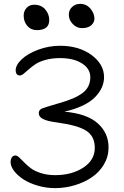

<svg xmlns="http://www.w3.org/2000/svg" viewBox="-20 -969 636 982"><path d="M398.9 -825.2Q372.1 -825.2 352.1 -846.2Q332 -867.2 332 -894Q332 -917.5 348.6 -933.3Q365.2 -949.2 390.1 -949.2Q421.9 -949.2 442.4 -925Q462.9 -900.9 462.9 -873Q462.9 -854.5 446.8 -839.8Q430.7 -825.2 398.9 -825.2ZM168 -814.9Q138.7 -814.9 119.9 -836.4Q101.1 -857.9 101.1 -889.2Q101.1 -912.6 116 -928.7Q130.9 -944.8 154.8 -944.8Q190.9 -944.8 211.4 -920.9Q231.9 -897 231.9 -866.2Q231.9 -814.9 168 -814.9ZM261.2 -6.8Q216.3 -6.8 173.6 -19.3Q130.9 -31.7 100.8 -51Q70.8 -70.3 52.5 -94Q34.2 -117.7 34.2 -140.1Q34.2 -154.3 40.5 -164.1Q46.9 -173.8 59.1 -173.8Q67.4 -173.8 78.4 -163.6Q89.4 -153.3 103.8 -138.4Q118.2 -123.5 137.7 -108.6Q157.2 -93.8 189.7 -83.5Q222.2 -73.2 262.2 -73.2Q347.2 -73.2 406.2 -111.8Q465.3 -150.4 464.8 -213.9Q464.4 -272.5 421.1 -300.3Q377.9 -328.1 271 -342.8Q221.2 -349.1 199.7 -360.4Q178.2 -371.6 178.2 -390.1Q178.2 -406.7 194.8 -414.1Q209 -419.9 280.8 -440.9Q363.8 -463.9 402.8 -493.7Q441.9 -523.4 441.9 -574.2Q441.9 -617.7 399.2 -644.8Q356.4 -671.9 287.1 -671.9Q246.6 -671.9 213.6 -662.8Q180.7 -653.8 161.1 -640.6Q141.6 -627.4 127 -614.3Q112.3 -601.1 101.1 -592Q89.8 -583 81.1 -583Q70.8 -583 65.4 -590.3Q60.1 -597.7 60.1 -608.9Q60.1 -636.7 91.3 -666Q122.6 -695.3 176.3 -715.1Q230 -734.9 287.1 -734.9Q383.8 -734.9 448 -687.7Q512.2 -640.6 512.2 -574.2Q512.2 -547.4 501 -522Q489.7 -496.6 466.8 -472.7Q443.8 -448.7 403.3 -429.2Q362.8 -409.7 309.1 -397.9Q424.8 -387.7 480 -338.1Q535.2 -288.6 535.2 -214.8Q535.2 -168 511.7 -128.2Q488.3 -88.4 449.7 -62.3Q411.1 -36.1 362.1 -21.5Q313 -6.8 261.2 -6.8Z"/></svg>

Font: Shantell Sans Bouncy
Style: Regular
Weight: 300
Designer: Stephen Nixon, Anya Danilova, Shantell Martin
Foundry: Arrow Type
Version: Version 1.006;[9816181b4]